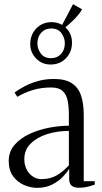

<svg xmlns="http://www.w3.org/2000/svg" viewBox="-20 -897 490 924"><path d="M159 7Q127.5 7 96 -6.5Q64.5 -20 43.2 -48.5Q22 -77 22 -122Q22 -167.5 50 -199.8Q78 -232 122.2 -252.5Q166.5 -273 216.8 -282.5Q267 -292 311.5 -292V-343.5Q311.5 -383 305.5 -412.8Q299.5 -442.5 281.2 -459.2Q263 -476 225.5 -476Q177 -476 136.5 -463.2Q96 -450.5 63.5 -431L50 -451.5Q69 -466 97.5 -481.2Q126 -496.5 162 -506.8Q198 -517 240 -517Q294 -517 325.2 -496.8Q356.5 -476.5 369.8 -437.8Q383 -399 383 -343.5V-25H436V-8.5Q425.5 -5 413.8 -1.5Q402 2 388.8 4.2Q375.5 6.5 360 6.5Q337.5 6.5 325.2 -3.2Q313 -13 313 -34.5V-85.5Q304.5 -69.5 283.8 -47.5Q263 -25.5 231.8 -9.2Q200.5 7 159 7ZM178.5 -35Q222 -35 252.8 -53Q283.5 -71 311.5 -101.5V-267Q256.5 -267 207.5 -251.8Q158.5 -236.5 127.8 -206.2Q97 -176 97 -131Q97 -102.5 108.5 -80.8Q120 -59 138.8 -47Q157.5 -35 178.5 -35ZM224 -586.5Q181.5 -586.5 153.5 -615.8Q125.5 -645 125.5 -684.5Q125.5 -730 154.8 -760.2Q184 -790.5 229 -790.5Q256 -790.5 279 -777L331.5 -877L375 -852Q367.5 -838 354.2 -822.5Q341 -807 325.2 -792.2Q309.5 -777.5 294.5 -765.5Q326.5 -736.5 326.5 -691.5Q326.5 -647 297.5 -616.8Q268.5 -586.5 224 -586.5ZM226 -617Q255.5 -617 273.8 -637.2Q292 -657.5 292 -688.5Q292 -715.5 275.5 -737.8Q259 -760 226 -760Q197 -760 178.5 -739.8Q160 -719.5 160 -688.5Q160 -661.5 176.5 -639.2Q193 -617 226 -617Z"/></svg>

Font: Merriweather 144pt Light
Style: Regular
Weight: 300
Version: Version 2.100